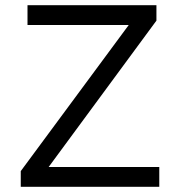

<svg xmlns="http://www.w3.org/2000/svg" viewBox="-20 -720 691 740"><path d="M60 0V-60.5L488 -639.6L502 -623.7H86V-700H582.9V-640.5L156.2 -61L144.6 -76.3H593.9V0Z"/></svg>

Font: Lexend Medium
Style: Regular
Weight: 500
Designer: Bonnie Shaver-Troup, Thomas Jockin
Foundry: Lexend
Version: Version 1.005